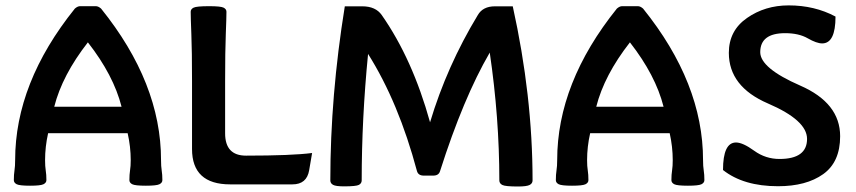

<svg xmlns="http://www.w3.org/2000/svg" viewBox="-20 -677 3144 705"><path d="M156.7 -188Q145.5 -138.2 145.5 -88.9Q145.5 -66.4 147.9 -51.3Q150.4 -36.1 150.4 -15.6Q150.4 -5.9 139.6 -0.5Q128.9 4.9 90.3 4.9Q51.8 4.9 41.3 -0.5Q30.8 -5.9 30.8 -15.6Q30.8 -36.1 33.2 -51.3Q35.6 -66.4 35.6 -88.9Q35.6 -372.6 254.9 -645.5Q265.1 -654.3 273.9 -654.3H332Q340.8 -654.3 351.1 -645.5Q571.3 -372.1 571.3 -88.9Q571.3 -66.4 573.7 -51.3Q576.2 -36.1 576.2 -15.6Q576.2 -5.9 565.4 -0.5Q554.7 4.9 515.6 4.9Q476.1 4.9 465.6 -0.5Q455.1 -5.9 455.1 -15.6Q455.1 -36.1 457.5 -51.3Q460 -66.4 460 -88.9Q460 -138.2 448.7 -188ZM426.3 -285.2Q397 -400.9 302.7 -521.5Q208.5 -400.9 179.2 -285.2Z M806.6 -187.5Q806.6 -105.5 883.3 -105.5Q1051.3 -105.5 1126 -115.2L1115.2 -51.8Q1106.4 0 1053.7 0H825.2Q685.1 0 685.1 -129.9V-378.9Q685.1 -490.2 682.6 -551.8Q680.2 -613.3 680.2 -633.8Q680.2 -643.6 690.9 -648.9Q701.7 -654.3 748 -654.3Q790.5 -654.3 801 -648.9Q811.5 -643.6 811.5 -633.8Q811.5 -613.3 809.1 -551.8Q806.6 -490.2 806.6 -378.9Z M1935.5 -14.6Q1935.5 -3.4 1924.6 2.2Q1913.6 7.8 1881.8 7.8Q1835.4 7.8 1824.5 2.2Q1813.5 -3.4 1813.5 -14.6Q1813.5 -244.6 1778.3 -483.9Q1681.2 -316.9 1595.7 -48.3Q1590.8 -32.2 1570.8 -32.2H1536.1Q1516.1 -32.2 1511.2 -48.3Q1443.8 -300.8 1331.5 -479Q1308.1 -240.7 1308.1 -14.6Q1308.1 -3.9 1298.1 1.7Q1288.1 7.3 1243.2 7.3Q1212.9 7.3 1202.9 1.7Q1192.9 -3.9 1192.9 -14.6Q1192.9 -325.2 1246.1 -653.8H1310.1Q1359.4 -653.8 1381.8 -621.6Q1494.6 -460.4 1559.1 -228Q1621.1 -434.6 1734.4 -621.6Q1752.9 -653.8 1797.4 -653.8H1862.8Q1935.5 -325.2 1935.5 -14.6Z M2147 -188Q2135.7 -138.2 2135.7 -88.9Q2135.7 -66.4 2138.2 -51.3Q2140.6 -36.1 2140.6 -15.6Q2140.6 -5.9 2129.9 -0.5Q2119.1 4.9 2080.6 4.9Q2042 4.9 2031.5 -0.5Q2021 -5.9 2021 -15.6Q2021 -36.1 2023.4 -51.3Q2025.9 -66.4 2025.9 -88.9Q2025.9 -372.6 2245.1 -645.5Q2255.4 -654.3 2264.2 -654.3H2322.3Q2331.1 -654.3 2341.3 -645.5Q2561.5 -372.1 2561.5 -88.9Q2561.5 -66.4 2564 -51.3Q2566.4 -36.1 2566.4 -15.6Q2566.4 -5.9 2555.7 -0.5Q2544.9 4.9 2505.9 4.9Q2466.3 4.9 2455.8 -0.5Q2445.3 -5.9 2445.3 -15.6Q2445.3 -36.1 2447.8 -51.3Q2450.2 -66.4 2450.2 -88.9Q2450.2 -138.2 2439 -188ZM2416.5 -285.2Q2387.2 -400.9 2293 -521.5Q2198.7 -400.9 2169.4 -285.2Z M2836.9 6.8Q2710 6.8 2634.8 -52.7Q2634.8 -153.8 2682.6 -153.8Q2707.5 -153.8 2749.3 -123.5Q2791 -93.3 2842.3 -93.3Q2943.4 -93.3 2943.4 -167Q2943.4 -235.4 2799.8 -297.1Q2656.2 -358.9 2656.2 -482.9Q2656.2 -564.5 2722.7 -610.8Q2789.1 -657.2 2876 -657.2Q2971.2 -657.2 3047.9 -616.2Q3047.9 -517.6 2999 -517.6Q2978.5 -517.6 2945.8 -536.4Q2913.1 -555.2 2862.8 -555.2Q2771.5 -555.2 2771.5 -485.4Q2771.5 -426.8 2918.2 -362.8Q3064.9 -298.8 3064.9 -176.8Q3064.9 -82 3002.7 -37.6Q2940.4 6.8 2836.9 6.8Z"/></svg>

Font: ALMAS
Style: Bold
Weight: 700
Designer: ALMAS Font/ by Husham Jawad Kadhim, derived from the Bainsely font by/ Paul James MIller
Foundry: High-Logic / Made with FontCreator
Version: Version 1.411;September 19, 2021;FontCreator 14.0.0.2814 32-